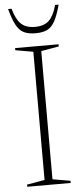

<svg xmlns="http://www.w3.org/2000/svg" viewBox="-59 -898 400 931"><g transform="rotate(-5 141.0 -433.0)"><path d="M246.5 -10.5V0H35V-10.5L121.5 -25.5V-649.5L35 -664.5V-675H246.5V-664.5L160 -649.5V-25.5ZM140.5 -769Q185 -769 208.8 -792Q232.5 -815 246.5 -866.5H263.5Q249.5 -814.5 234.2 -786.8Q219 -759 196.8 -748.5Q174.5 -738 140.5 -738Q106.5 -738 84.2 -748.5Q62 -759 46.8 -786.8Q31.5 -814.5 17.5 -866.5H34.5Q48.5 -815 72.2 -792Q96 -769 140.5 -769Z"/></g></svg>

Font: Newsreader 24pt ExtraLight
Style: Regular
Weight: 250
Designer: Hugues Gentile
Foundry: Production Type
Version: Version 1.003